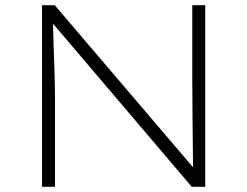

<svg xmlns="http://www.w3.org/2000/svg" viewBox="-20 -720 952 740"><path d="M142 0V-700H191L737 -60L726 -33Q724 -44 724 -82Q724 -120 723 -170.5Q722 -221 722 -272Q722 -323 721.5 -362.5Q721 -402 721 -417V-700H771V0H719L174 -641L184 -669Q184 -654 184.5 -621Q185 -588 186.5 -546.5Q188 -505 189.5 -463.5Q191 -422 191.5 -389.5Q192 -357 192 -344V0Z"/></svg>

Font: Lexend Exa ExtraLight
Style: Regular
Weight: 250
Designer: Bonnie Shaver-Troup, Thomas Jockin
Foundry: Lexend
Version: Version 1.007